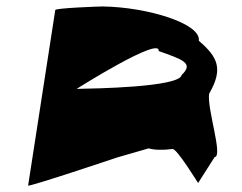

<svg xmlns="http://www.w3.org/2000/svg" viewBox="-20 -582 750 594"><path d="M67 -8C66 -2 343 -95 343 -95L440 -123C456 -118 483 -117 513 -121C526 -126 595 -11 593 -16L644 -96C671 -98 620 -245 627 -292C672 -370 653 -406 595 -456C603 -509 436 -560 298 -562C284 -562 152 -557 151 -551ZM217 -307C217 -307 478 -472 471 -424C544 -398 581 -387 542 -350C536 -312 269 -308 217 -307Z"/></svg>

Font: Ampere
Style: SCUltExtIta
Weight: 400
Version: Version 1